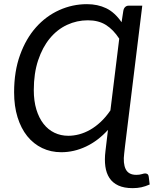

<svg xmlns="http://www.w3.org/2000/svg" viewBox="-20 -744 758 946"><path d="M592 11.5Q585.5 61 599.2 89.2Q613 117.5 651.5 117.5Q667.5 117.5 678.5 114Q689.5 110.5 695.5 110.5Q700.5 110.5 706 113.5Q711.5 116.5 713 128L717.5 165Q696 174.5 676.2 178.8Q656.5 183 633.5 183Q591.5 183 563.2 170Q535 157 519.2 133Q503.5 109 499 75.5Q494.5 42 499.5 1.5L502.5 -24L512 -104Q463 -50 403.8 -22Q344.5 6 282 6Q230.5 6 187.8 -14.5Q145 -35 114.2 -73.2Q83.5 -111.5 66.5 -166.2Q49.5 -221 49.5 -289Q49.5 -392.5 78.8 -473.2Q108 -554 157.5 -609.5Q207 -665 272 -694.2Q337 -723.5 408.5 -723.5Q461 -723.5 503 -703.5Q545 -683.5 579 -634.5L587.5 -690Q589.5 -702.5 596.5 -709.2Q603.5 -716 613.5 -716H681L596 -24ZM316.5 -75Q343 -75 370.2 -82.2Q397.5 -89.5 424 -104.5Q450.5 -119.5 476 -143.2Q501.5 -167 524 -200L567.5 -553.5Q538.5 -598 502 -621Q465.5 -644 413 -644Q359 -644 310.5 -621.5Q262 -599 225.8 -555.2Q189.5 -511.5 168 -447.2Q146.5 -383 146.5 -300Q146.5 -246.5 159.2 -204.5Q172 -162.5 194.5 -133.8Q217 -105 248.2 -90Q279.5 -75 316.5 -75Z"/></svg>

Font: Lato
Style: Italic
Weight: 400
Italic angle: -7°
Designer: Lukasz Dziedzic
Foundry: tyPoland Lukasz Dziedzic
Version: Version 2.007; 2014-02-27